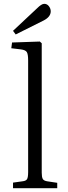

<svg xmlns="http://www.w3.org/2000/svg" viewBox="-20 -983 353 1003"><path d="M48 0V-29L98 -36Q116 -38 121.5 -47.5Q127 -57 127 -85V-667Q127 -700 120 -711Q113 -722 89 -725L39 -731L43 -761L188 -766L198 -757V-81Q198 -59 203 -49Q208 -39 226 -36L279 -28V0ZM62 -803 48 -822 174 -940Q197 -963 211 -963Q226 -963 235.5 -950.5Q245 -938 245 -924Q245 -895 208 -876Z"/></svg>

Font: Literata 36pt Light
Style: Regular
Weight: 300
Designer: Latin by Veronika Burian and Jose Scaglione. Greek by Irene Vlachou. Cyrillic by Vera Evstafieva.
Foundry: TypeTogether
Version: Version 3.002